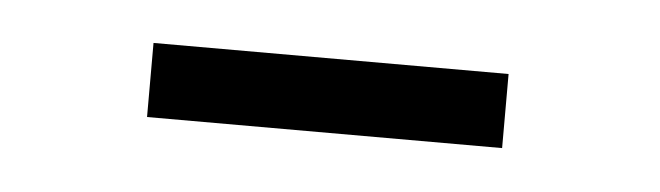

<svg xmlns="http://www.w3.org/2000/svg" viewBox="-23 -366 433 126"><g transform="rotate(5 193.5 -303.5)"><path d="M75.2 -278.8V-327.6H309.1V-278.8Z"/></g></svg>

Font: Suwannaphum Light
Style: Regular
Weight: 300
Designer: Danh Hong
Version: Version 8.002; ttfautohint (v1.8.3)